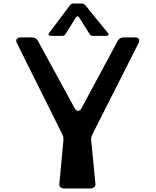

<svg xmlns="http://www.w3.org/2000/svg" viewBox="-20 -1073 886 1093"><path d="M77 -826Q69 -841 75 -850.5Q81 -860 98 -860H163Q185 -860 196 -840L405 -457Q413 -442 424.5 -442Q436 -442 444 -457L650 -840Q661 -860 683 -860H748Q765 -860 770.5 -850.5Q776 -841 768 -826L508 -312Q503 -302 500.5 -294Q498 -286 499 -275L523 -28Q525 -15 516 -7.5Q507 0 493 0H347Q333 0 324.5 -7Q316 -14 318 -28L341 -275Q342 -286 340 -294Q338 -302 333 -312ZM379 -1044Q386 -1053 397 -1053H447Q457 -1053 465 -1044L593 -887Q600 -879 597 -874Q594 -869 584 -869H508Q496 -869 490 -879L432 -972Q421 -988 411 -972L353 -879Q347 -869 335 -869H270Q248 -869 261 -887Z"/></svg>

Font: OpenDyslexic 3
Style: Regular
Weight: 400
Designer: Abelardo Gonzalez
Version: Version 1.000;PS 001.001;hotconv 1.0.56